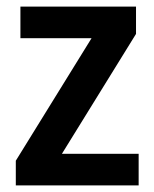

<svg xmlns="http://www.w3.org/2000/svg" viewBox="-20 -563 469 583"><path d="M401 0V-96H168L393 -460V-543H42V-447H258L28 -75V0Z"/></svg>

Font: Noto Sans Devanagari UI SemiCondensed SemiBold
Style: Regular
Weight: 600
Width: 4
Designer: Jelle Bosma - Monotype Design Team
Foundry: Monotype Imaging Inc.
Version: Version 2.004